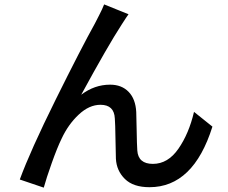

<svg xmlns="http://www.w3.org/2000/svg" viewBox="-20 -817 1040 876"><path d="M455.1 -796.9 566.4 -752Q559.6 -743.2 535.2 -705.1Q471.7 -607.4 350.6 -384.8Q411.1 -430.7 482.4 -430.7Q535.2 -430.7 566.9 -397.9Q598.6 -365.2 601.6 -305.7Q602.5 -291 603.5 -224.1Q604.5 -157.2 606.4 -130.9Q610.4 -69.3 677.7 -69.3Q746.1 -69.3 793.9 -138.2Q841.8 -207 865.2 -306.6L949.2 -239.3Q862.3 37.1 662.1 37.1Q587.9 37.1 549.8 -0.5Q511.7 -38.1 508.8 -92.8Q507.8 -120.1 506.8 -186Q505.9 -252 503.9 -276.4Q501 -338.9 438.5 -338.9Q386.7 -338.9 338.9 -293.9Q291 -249 260.7 -183.6Q241.2 -143.6 216.3 -73.7Q191.4 -3.9 179.7 39.1L70.3 2Q118.2 -128.9 234.4 -363.3Q350.6 -597.7 413.1 -710Q416 -715.8 431.6 -746.1Q447.3 -776.4 455.1 -796.9Z"/></svg>

Font: GenEi Gothic M SemiBold
Style: Regular
Weight: 500
Designer: o_tamon (Modified); [Source Han Sans]
Ryoko NISHIZUKA  (kana & ideographs); Paul D. Hunt (Latin, Greek & Cyrillic); Wenl
Version: Version 1.1a;Original Version 1.004